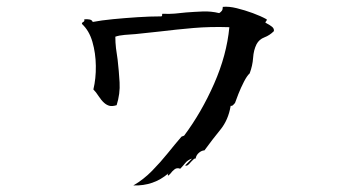

<svg xmlns="http://www.w3.org/2000/svg" viewBox="-20 -504 1040 586"><path d="M816 -409Q803 -396 787 -390Q771 -384 763 -369Q754 -351 752.5 -327.5Q751 -304 742 -280Q734 -273 724.5 -254.5Q715 -236 707.5 -217Q700 -198 697 -189Q695 -188 693 -185Q689 -180 684 -181Q677 -138 652.5 -108Q628 -78 604 -45Q596 -45 587.5 -38Q579 -31 577 -20Q574 -21 570.5 -17.5Q567 -14 563 -10Q559 -5 554.5 -1Q550 3 545 1L566 -20Q553 -16 545 -6Q537 4 530 11Q520 7 512.5 13Q505 19 500 26Q496 30 494 32Q491 30 492.5 27.5Q494 25 494 25Q449 64 387 62Q418 44 444 17.5Q470 -9 492.5 -37Q515 -65 534 -87L542 -90Q595 -161 633.5 -248.5Q672 -336 680 -421Q622 -423 570 -418.5Q518 -414 469 -408Q450 -406 431.5 -404Q413 -402 394 -400Q378 -399 360.5 -397.5Q343 -396 332 -392Q332 -374 334 -357Q336 -340 339 -322Q343 -287 345 -252.5Q347 -218 336 -183Q323 -179 314.5 -181Q306 -183 298 -190Q289 -198 281 -210.5Q273 -223 265 -231Q273 -264 272.5 -303Q272 -342 262 -376.5Q252 -411 230 -431Q230 -435 234 -437Q239 -439 237 -445Q246 -446 253.5 -444.5Q261 -443 263 -437Q289 -442 325 -445.5Q361 -449 399.5 -451.5Q438 -454 470 -454Q475 -453 475 -459Q474 -462 477 -462Q496 -461 513.5 -462.5Q531 -464 548 -466Q574 -468 599 -469Q624 -470 649 -464Q654 -467 657 -471Q660 -475 660 -483Q678 -485 702.5 -479Q727 -473 751.5 -464Q776 -455 794 -445Q795 -442 792 -439Q790 -437 790 -435Q792 -434 795 -432Q803 -428 810 -422.5Q817 -417 816 -409Z"/></svg>

Font: Yuji Syuku
Style: Regular
Weight: 400
Designer: Kataoka Yuji
Foundry: Kinuta Font Factory
Version: Version 3.002